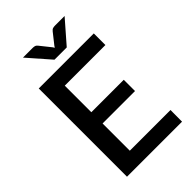

<svg xmlns="http://www.w3.org/2000/svg" viewBox="-266 -1010 1108 1108"><g transform="rotate(-45 288.0 -455.5)"><path d="M203.1 -94.7H535.2L534.7 0H85.4V-720.2H534.7V-625.5H203.1V-408.7H467.8V-316.9H203.1ZM409.2 -910.6H486.8L367.2 -773.4H267.1L147 -910.6H225.1Q233.4 -910.6 241.7 -908.7Q251 -906.2 257.8 -897L310.5 -831.1Q314.5 -825.2 316.9 -820.8Q317.9 -823.2 323.7 -831.1L375.5 -896.5Q383.3 -906.7 392.6 -908.7Q400.9 -910.6 409.2 -910.6Z"/></g></svg>

Font: Lato-SemiBold
Style: Regular
Weight: 500
Designer: Lukasz Dziedzic with Adam Twardoch and Botio Nikoltchev
Foundry: tyPoland Lukasz Dziedzic
Version: ""